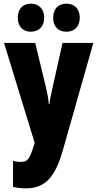

<svg xmlns="http://www.w3.org/2000/svg" viewBox="-20 -787 531 1047"><path d="M77 -690C77 -642 105 -614 148 -614C193 -614 221 -644 221 -690C221 -737 193 -767 148 -767C105 -767 77 -739 77 -690ZM270 -690C270 -643 297 -614 342 -614C388 -614 415 -644 415 -690C415 -737 388 -767 342 -767C298 -767 270 -739 270 -690ZM2 -553 169 -8 166 2C141 83 131 96 91 96C78 96 64 94 51 90V232C72 237 95 240 121 240C221 240 279 186 322 35L489 -553H321L267 -311C257 -270 252 -242 250 -220H246C245 -243 238 -279 230 -313L172 -553Z"/></svg>

Font: Noto Sans Thai ExtCond Blk
Style: Regular
Weight: 900
Width: 2
Designer: Monotype Design Team
Foundry: Monotype Imaging Inc.
Version: Version 2.002